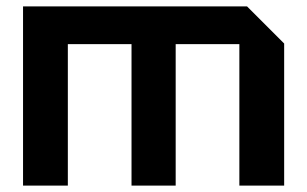

<svg xmlns="http://www.w3.org/2000/svg" viewBox="-20 -580 960 600"><path d="M52 -560H752L868 -444V0H728V-442H529V0H391V-442H192V0H52Z"/></svg>

Font: Tektur SemiBold
Style: Regular
Weight: 600
Designer: Adam Jagosz
Foundry: Adam Jagosz
Version: Version 1.005;gftools[0.9.30]